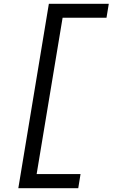

<svg xmlns="http://www.w3.org/2000/svg" viewBox="-20 -843 640 1006"><path d="M76 143 236 -823H550L538 -750H308L172 69H402L390 143Z"/></svg>

Font: Iosevka Custom Oblique
Style: Regular
Weight: 400
Italic angle: -9°
Designer: Belleve Invis
Foundry: Belleve Invis
Version: Version 27.0.1